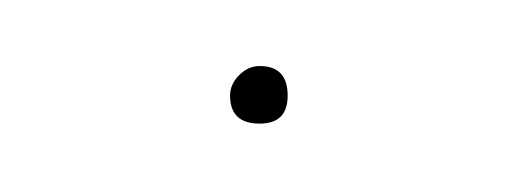

<svg xmlns="http://www.w3.org/2000/svg" viewBox="-20 -357 154 57"><path d="M57.1 -337.4Q65.4 -337.4 65.4 -328.6Q65.4 -320.3 57.1 -320.3Q48.3 -320.3 48.3 -328.6Q48.3 -332 51 -334.7Q53.7 -337.4 57.1 -337.4Z"/></svg>

Font: Fira Sans Compressed Four
Style: Regular
Weight: 100
Width: 1
Designer: Carrois Corporate & Edenspiekermann AG
Foundry: Carrois Corporate GbR & Edenspiekermann AG
Version: Version 4.203;PS 004.203;hotconv 1.0.88;makeotf.lib2.5.64775